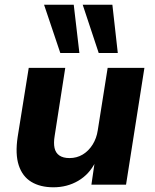

<svg xmlns="http://www.w3.org/2000/svg" viewBox="-20 -784 659 815"><path d="M207 11Q151 11 113 -12Q75 -35 59.5 -82.5Q44 -130 55 -203L102 -496H257L212 -207Q207 -177 211.5 -156Q216 -135 232 -124Q248 -113 275 -113Q306 -113 331 -128Q356 -143 373 -170Q390 -197 395 -231L437 -496H593L515 0H368L382 -96H385Q359 -44 312 -16.5Q265 11 207 11ZM399 -559 331 -764H457L480 -559ZM236 -559 167 -764H293L317 -559Z"/></svg>

Font: Nunito Sans 10pt ExtraBold
Style: Italic
Weight: 800
Italic angle: -9°
Designer: Vernon Adams
Foundry: Vernon Adams
Version: Version 3.101;gftools[0.9.27]